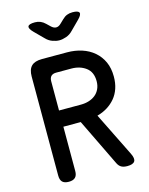

<svg xmlns="http://www.w3.org/2000/svg" viewBox="-139 -1036 877 1132"><g transform="rotate(-15 300.0 -470.0)"><path d="M190 -411H324Q350 -411 372.5 -418Q395 -425 412 -438.5Q429 -452 439 -473Q449 -494 449 -521Q449 -577 412.5 -604Q376 -631 324 -631H232Q211 -631 200.5 -620.5Q190 -610 190 -589ZM190 -312V-42Q190 -15 177 -2.5Q164 10 138 10Q111 10 98.5 -2.5Q86 -15 86 -42V-646Q86 -689 106.5 -709.5Q127 -730 171 -730H324Q372 -730 414 -716.5Q456 -703 487.5 -676Q519 -649 536.5 -610.5Q554 -572 554 -521Q554 -481 543 -448.5Q532 -416 511.5 -391.5Q491 -367 463 -349.5Q435 -332 401 -323L533 -56Q550 -22 540 -6Q530 10 495 10Q473 10 459 2.5Q445 -5 436 -23L296 -312ZM187 -950Q205 -950 220.5 -943.5Q236 -937 249 -924L270 -904Q285 -889 300.5 -888.5Q316 -888 331 -903L354 -925Q367 -938 382 -944Q397 -950 416 -950Q451 -950 456.5 -937Q462 -924 437 -899L382 -844Q365 -826 342 -818Q319 -810 300 -810Q281 -810 258.5 -818Q236 -826 219 -844L165 -898Q139 -924 144.5 -937Q150 -950 187 -950Z"/></g></svg>

Font: Maple Mono Medium
Style: Regular
Weight: 500
Monospace: yes
Designer: subframe7536
Version: Version 7.000